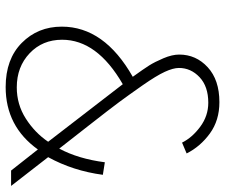

<svg xmlns="http://www.w3.org/2000/svg" viewBox="-77 -677 772 658"><g transform="rotate(90 309.0 -348.0)"><path d="M116.2 -174.8Q116.2 -107.4 162.6 -63.5Q209 -19.5 279.3 -19.5Q337.9 -19.5 386.2 -50.3Q434.6 -81.1 465.8 -127L268.6 -382.8Q116.2 -294.9 116.2 -174.8ZM71.3 -173.8Q71.3 -319.3 243.2 -417Q215.8 -455.1 204.1 -473.6Q192.4 -492.2 179.7 -522Q167 -551.8 167 -576.2Q167 -633.8 210.4 -673.8Q253.9 -713.9 330.1 -713.9Q392.6 -713.9 437.5 -681.2Q482.4 -648.4 505.9 -601.6L468.8 -585.9Q451.2 -621.1 414.1 -648.4Q377 -675.8 332 -675.8Q276.4 -675.8 244.6 -646Q212.9 -616.2 212.9 -575.2Q212.9 -555.7 226.1 -526.9Q239.3 -498 273.4 -449.2Q307.6 -400.4 330.1 -370.1Q352.5 -339.8 410.2 -266.1Q467.8 -192.4 489.3 -165Q524.4 -230.5 536.1 -321.3L579.1 -314.5Q565.4 -211.9 518.6 -127L617.2 0H564.5L492.2 -91.8Q413.1 18.6 278.3 18.6Q182.6 18.6 127 -36.6Q71.3 -91.8 71.3 -173.8Z"/></g></svg>

Font: Gothic A1 ExtraLight
Style: Regular
Weight: 275
Designer: HanYang I&C Co.,Ltd.
Foundry: HanYang I&C Co.,Ltd.
Version: Version 2.50